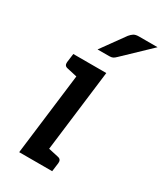

<svg xmlns="http://www.w3.org/2000/svg" viewBox="-184 -799 743 872"><g transform="rotate(30 187.5 -363.5)"><path d="M69 0 132 -509H232L169 0ZM141 0 163 -85 231 -70Q241 -68 245 -62Q249 -56 248 -46L242 0ZM160 -509 138 -424 71 -439Q60 -441 56 -447Q52 -453 53 -463L59 -509ZM278 -727H375L240 -598Q231 -589 224 -585.5Q217 -582 204 -582H144L232 -704Q241 -715 250.5 -721Q260 -727 278 -727Z"/></g></svg>

Font: Aleo Medium
Style: Italic
Weight: 500
Italic angle: -7°
Designer: Alessio Laiso
Foundry: Alessio Laiso
Version: Version 2.001;gftools[0.9.29]